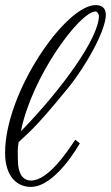

<svg xmlns="http://www.w3.org/2000/svg" viewBox="-21 -730 435 753"><path d="M354 -710C236 -710 -1 -368 -1 -131C-1 -36 47 3 100 3C196 3 288 -161 292 -168L274 -182C242 -133 167 -22 101 -22C68 -22 49 -49 49 -105C49 -125 47 -147 52 -172C88 -209 105 -212 246 -385C317 -472 394 -611 394 -672C394 -701 376 -710 354 -710ZM61 -215C103 -429 292 -685 354 -685C361 -685 367 -673 367 -668C367 -583 227 -386 61 -215Z"/></svg>

Font: Parisienne
Style: Regular
Weight: 400
Designer: Astigmatic (AOETI)
Foundry: Astigmatic (AOETI)
Version: Version 1.000